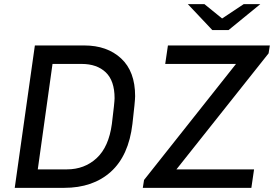

<svg xmlns="http://www.w3.org/2000/svg" viewBox="-20 -905 1320 925"><path d="M631 -442Q631 -419 618 -308Q600 -155 514 -77.5Q428 0 289 0H51L148 -686H386Q496 -686 563.5 -623.5Q631 -561 631 -442ZM233 -597 162 -89H302Q387 -89 445.5 -143Q504 -197 519 -308Q532 -413 532 -432Q532 -516 489.5 -556.5Q447 -597 373 -597ZM1280 -686 1274 -648 830 -89H1204L1191 0H668L674 -38L1117 -597H776L789 -686ZM1050 -816 1154 -885H1234L1081 -760H1003L885 -885H965Z"/></svg>

Font: Chivo
Style: Italic
Weight: 400
Italic angle: -8.05°
Designer: Hector Gatti
Foundry: Omnibus-Type
Version: Version 1.007